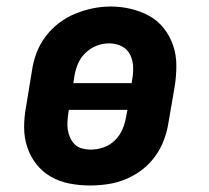

<svg xmlns="http://www.w3.org/2000/svg" viewBox="-20 -561 640 589"><path d="M256 8Q224 8 193 2Q162 -4 136 -19Q110 -34 91.5 -57.5Q73 -81 63.5 -110Q54 -139 54 -170.5Q54 -202 60 -234L78 -344Q82 -372 92 -398.5Q102 -425 119.5 -448.5Q137 -472 160.5 -490Q184 -508 211 -519Q238 -530 265 -535.5Q292 -541 320 -541Q352 -541 382.5 -533.5Q413 -526 439 -511.5Q465 -497 483.5 -473Q502 -449 511.5 -420.5Q521 -392 521 -360Q521 -328 516 -296L497 -186Q493 -159 483 -132Q473 -105 456 -81.5Q439 -58 415.5 -40Q392 -22 365 -11Q338 0 310.5 4Q283 8 256 8ZM384 -306 385 -314Q389 -334 388.5 -354.5Q388 -375 379.5 -392.5Q371 -410 353.5 -419Q336 -428 315 -428Q295 -428 276 -420.5Q257 -413 242 -398.5Q227 -384 219 -365Q211 -346 208 -326L205 -306ZM258 -102Q278 -102 298 -109Q318 -116 333 -131Q348 -146 356 -165Q364 -184 367 -204L371 -224H191L190 -216Q188 -203 187 -189Q186 -175 188 -162.5Q190 -150 195.5 -138Q201 -126 210 -117.5Q219 -109 232 -105.5Q245 -102 258 -102Z"/></svg>

Font: Iosevka Slab XBdExObl
Style: Regular
Weight: 800
Width: 7
Italic angle: -9°
Monospace: yes
Designer: Belleve Invis
Foundry: Belleve Invis
Version: Version 11.1.0; ttfautohint (v1.8.3)